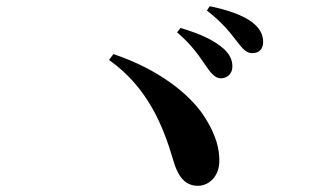

<svg xmlns="http://www.w3.org/2000/svg" viewBox="-20 -743 1040 618"><path d="M642 -532C659 -507 672 -492 689 -491C712 -490 728 -507 728 -528C728 -549 721 -567 699 -587C666 -616 618 -636 561 -653L550 -639C598 -598 623 -560 642 -532ZM740 -613C760 -587 772 -572 792 -572C814 -572 827 -585 827 -608C827 -631 817 -652 791 -672C761 -694 714 -711 655 -723L646 -709C700 -667 721 -637 740 -613ZM345 -569 331 -550C455 -462 505 -339 538 -226C556 -164 583 -145 617 -145C654 -145 686 -177 686 -225C686 -261 678 -307 635 -372C589 -440 493 -519 345 -569Z"/></svg>

Font: Noto Serif CJK TC
Style: Bold
Weight: 700
Designer: Ryoko NISHIZUKA 西塚涼子 (kana & ideographs); Frank Grießhammer (Latin, Greek & Cyrillic); Wenlong ZHANG 张文龙 (bopomofo); San
Foundry: Adobe
Version: Version 2.001;hotconv 1.1.0;makeotfexe 2.6.0